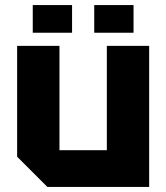

<svg xmlns="http://www.w3.org/2000/svg" viewBox="-20 -742 660 762"><path d="M572 -560V0H168L48 -120V-560H216V-146H404V-560ZM110 -612V-722H266V-612ZM354 -612V-722H510V-612Z"/></svg>

Font: Tektur
Style: Bold
Weight: 700
Designer: Adam Jagosz
Foundry: Adam Jagosz
Version: Version 1.005;gftools[0.9.30]